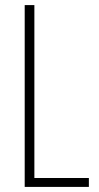

<svg xmlns="http://www.w3.org/2000/svg" viewBox="-20 -734 387 754"><path d="M77 0H329V-35H115V-714H77Z"/></svg>

Font: Noto Sans Thai ExtCond ExtLt
Style: Regular
Weight: 200
Width: 2
Designer: Monotype Design Team
Foundry: Monotype Imaging Inc.
Version: Version 2.002